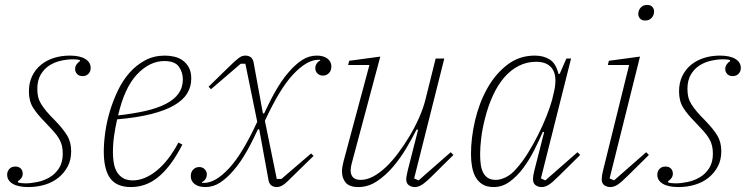

<svg xmlns="http://www.w3.org/2000/svg" viewBox="-20 -745 3024 777"><path d="M95 12Q53 12 31 -1.5Q9 -15 9 -38Q9 -52 18 -61.5Q27 -71 42 -71Q56 -71 64 -63Q72 -55 72 -42Q72 -32 66 -24Q60 -16 52 -11L53 -7Q58 -5 66 -4Q74 -3 83 -3Q105 -3 131.5 -8.5Q158 -14 181 -27.5Q204 -41 219 -64.5Q234 -88 234 -123Q234 -141 230.5 -155.5Q227 -170 218.5 -184.5Q210 -199 196 -214.5Q182 -230 162 -251Q131 -282 114 -309Q97 -336 97 -375Q97 -410 110 -437Q123 -464 145.5 -482.5Q168 -501 198 -510.5Q228 -520 262 -520Q303 -520 325 -506.5Q347 -493 347 -470Q347 -456 338 -446.5Q329 -437 314 -437Q300 -437 292 -445.5Q284 -454 284 -466Q284 -476 290 -484.5Q296 -493 304 -498L303 -502Q294 -505 276 -505Q253 -505 227.5 -499.5Q202 -494 180.5 -480.5Q159 -467 145 -443.5Q131 -420 131 -385Q131 -367 134.5 -352.5Q138 -338 146.5 -324Q155 -310 168.5 -294Q182 -278 203 -257Q235 -224 251.5 -197Q268 -170 268 -133Q268 -98 254 -71.5Q240 -45 216.5 -26Q193 -7 161.5 2.5Q130 12 95 12Z M510 12Q452 12 426 -23.5Q400 -59 400 -132Q400 -167 406 -210Q412 -253 425 -296Q438 -339 457.5 -379.5Q477 -420 504.5 -451Q532 -482 567.5 -501Q603 -520 647 -520Q667 -520 686 -515.5Q705 -511 720 -500Q735 -489 744.5 -471.5Q754 -454 754 -427Q754 -394 737.5 -367Q721 -340 685 -319Q649 -298 592 -283.5Q535 -269 454 -262Q447 -231 442 -197.5Q437 -164 437 -129Q437 -106 440.5 -85.5Q444 -65 453 -49.5Q462 -34 477.5 -24.5Q493 -15 517 -15Q565 -15 613.5 -54Q662 -93 702 -168L718 -160Q694 -113 669 -80Q644 -47 618 -26.5Q592 -6 565 3Q538 12 510 12ZM458 -278Q520 -285 568.5 -296Q617 -307 651 -324.5Q685 -342 702.5 -366.5Q720 -391 720 -424Q720 -452 704 -475Q688 -498 645 -498Q586 -498 535 -444.5Q484 -391 458 -278Z M811 12Q784 12 768 0Q752 -12 752 -32Q752 -49 762 -59Q772 -69 786 -69Q800 -69 808.5 -60Q817 -51 817 -40Q817 -28 811 -19.5Q805 -11 797 -8L798 -5H808Q853 -6 907 -64Q961 -122 1021 -252L973 -487H954L834 -384L824 -394L905 -473Q919 -487 929 -496Q939 -505 946.5 -510.5Q954 -516 960.5 -518Q967 -520 973 -520Q985 -520 994 -514Q1003 -508 1006 -494L1044 -286H1049Q1057 -303 1067.5 -324.5Q1078 -346 1090.5 -368.5Q1103 -391 1118 -413.5Q1133 -436 1150 -455Q1175 -484 1202.5 -502Q1230 -520 1262 -520Q1289 -520 1305 -508Q1321 -496 1321 -476Q1321 -459 1311 -449Q1301 -439 1287 -439Q1273 -439 1264.5 -448Q1256 -457 1256 -468Q1256 -480 1262 -488.5Q1268 -497 1276 -500L1275 -503H1265Q1220 -501 1166 -443.5Q1112 -386 1052 -256L1100 -21H1119L1239 -124L1249 -114L1168 -35Q1154 -21 1144 -11.5Q1134 -2 1126.5 3Q1119 8 1112.5 10Q1106 12 1100 12Q1088 12 1079 6Q1070 0 1067 -14L1029 -222H1024Q1016 -205 1005.5 -183.5Q995 -162 982.5 -139.5Q970 -117 955 -94.5Q940 -72 923 -53Q898 -24 870.5 -6Q843 12 811 12Z M1430 12Q1394 12 1379 -6Q1364 -24 1364 -51Q1364 -68 1370 -91L1475 -482H1389L1393 -499L1519 -516L1404 -86Q1399 -68 1399 -56Q1399 -17 1440 -17Q1487 -17 1543 -70Q1567 -93 1591 -125Q1615 -157 1637 -193.5Q1659 -230 1676 -268.5Q1693 -307 1702 -343L1743 -508H1778L1656 -23L1674 -15L1804 -129L1815 -118L1731 -35Q1702 -6 1687 3Q1672 12 1659 12Q1645 12 1634.5 4.5Q1624 -3 1624 -20Q1624 -26 1626 -36Q1628 -46 1630 -55L1672 -220L1666 -221Q1649 -187 1625 -146.5Q1601 -106 1571 -70.5Q1541 -35 1505.5 -11.5Q1470 12 1430 12Z M1978 12Q1951 12 1933.5 1.5Q1916 -9 1905.5 -27Q1895 -45 1890.5 -69.5Q1886 -94 1886 -121Q1886 -187 1902.5 -257.5Q1919 -328 1951.5 -386.5Q1984 -445 2032.5 -482.5Q2081 -520 2144 -520Q2180 -520 2205 -504Q2230 -488 2240 -446H2245L2272 -508H2291L2169 -23L2187 -15L2317 -129L2328 -118L2244 -35Q2215 -6 2200.5 3Q2186 12 2172 12Q2158 12 2147.5 4.5Q2137 -3 2137 -20Q2137 -33 2142 -53L2182 -210L2177 -212Q2162 -177 2142 -137.5Q2122 -98 2097.5 -65Q2073 -32 2043 -10Q2013 12 1978 12ZM1987 -17Q2005 -17 2027.5 -28Q2050 -39 2071 -64Q2095 -91 2117 -126.5Q2139 -162 2158 -200Q2177 -238 2191.5 -274.5Q2206 -311 2214 -340L2219 -361Q2237 -429 2218 -462Q2199 -495 2150 -495Q2112 -495 2079.5 -478.5Q2047 -462 2021 -432Q1995 -402 1975.5 -360Q1956 -318 1943 -267Q1932 -224 1927.5 -187Q1923 -150 1923 -121Q1923 -99 1925.5 -80Q1928 -61 1935 -47Q1942 -33 1954.5 -25Q1967 -17 1987 -17Z M2450 12Q2436 12 2425.5 4.5Q2415 -3 2415 -20Q2415 -33 2420 -53L2526 -482H2440L2444 -499L2570 -516L2447 -23L2465 -15L2595 -129L2606 -118L2522 -35Q2493 -6 2478.5 3Q2464 12 2450 12ZM2591 -662Q2577 -662 2570 -670Q2563 -678 2563 -688Q2563 -698 2567 -706Q2571 -714 2579 -719.5Q2587 -725 2599 -725Q2613 -725 2620 -717Q2627 -709 2627 -699Q2627 -689 2623 -681Q2619 -673 2611 -667.5Q2603 -662 2591 -662Z M2726 12Q2684 12 2662 -1.5Q2640 -15 2640 -38Q2640 -52 2649 -61.5Q2658 -71 2673 -71Q2687 -71 2695 -63Q2703 -55 2703 -42Q2703 -32 2697 -24Q2691 -16 2683 -11L2684 -7Q2689 -5 2697 -4Q2705 -3 2714 -3Q2736 -3 2762.5 -8.5Q2789 -14 2812 -27.5Q2835 -41 2850 -64.5Q2865 -88 2865 -123Q2865 -141 2861.5 -155.5Q2858 -170 2849.5 -184.5Q2841 -199 2827 -214.5Q2813 -230 2793 -251Q2762 -282 2745 -309Q2728 -336 2728 -375Q2728 -410 2741 -437Q2754 -464 2776.5 -482.5Q2799 -501 2829 -510.5Q2859 -520 2893 -520Q2934 -520 2956 -506.5Q2978 -493 2978 -470Q2978 -456 2969 -446.5Q2960 -437 2945 -437Q2931 -437 2923 -445.5Q2915 -454 2915 -466Q2915 -476 2921 -484.5Q2927 -493 2935 -498L2934 -502Q2925 -505 2907 -505Q2884 -505 2858.5 -499.5Q2833 -494 2811.5 -480.5Q2790 -467 2776 -443.5Q2762 -420 2762 -385Q2762 -367 2765.5 -352.5Q2769 -338 2777.5 -324Q2786 -310 2799.5 -294Q2813 -278 2834 -257Q2866 -224 2882.5 -197Q2899 -170 2899 -133Q2899 -98 2885 -71.5Q2871 -45 2847.5 -26Q2824 -7 2792.5 2.5Q2761 12 2726 12Z"/></svg>

Font: IBM Plex Serif ExtLt
Style: Italic
Weight: 200
Italic angle: -14°
Designer: Mike Abbink, Paul van der Laan, Pieter van Rosmalen
Foundry: Bold Monday
Version: Version 3.001